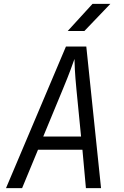

<svg xmlns="http://www.w3.org/2000/svg" viewBox="-20 -970 640 990"><path d="M329 -810H415L549 -950H457ZM11 0H94L176 -198H405L423 0H501L425 -730H320ZM203 -266 304 -510C338 -591 358 -649 364 -666C364 -649 366 -591 374 -510L398 -266Z"/></svg>

Font: JetBrains Mono Light
Style: Italic
Weight: 336
Italic angle: -9°
Monospace: yes
Designer: Philipp Nurullin, Konstantin Bulenkov
Foundry: JetBrains
Version: Version 2.305